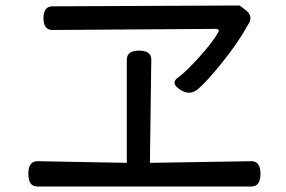

<svg xmlns="http://www.w3.org/2000/svg" viewBox="-20 -712 1040 698"><path d="M871 -677Q904 -654 881 -621Q846 -557 787.5 -484.5Q729 -412 699 -387.5Q669 -363 634 -386.5Q599 -410 626.5 -429.5Q654 -449 703 -503Q752 -557 772 -592Q782 -607 763 -607L171 -603Q138 -603 138 -646Q138 -689 171 -689L851 -692ZM441 -495Q441 -528 485.5 -528Q530 -528 530 -495L525 -120L894 -126Q927 -126 927 -80Q927 -34 894 -34H116Q83 -34 83 -80Q83 -126 116 -126L441 -120Z"/></svg>

Font: Raw Maruko Gothic CJK TC
Style: Regular
Weight: 400
Version: Version 1.001